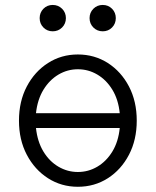

<svg xmlns="http://www.w3.org/2000/svg" viewBox="-20 -732 618 761"><path d="M55.2 -253.9Q55.2 -330.1 86.2 -389.2Q117.2 -448.2 170.2 -482.2Q223.1 -516.1 288.6 -516.1Q354.5 -516.1 407.5 -482.2Q460.4 -448.2 491.2 -389.2Q522 -330.1 522 -253.9Q522 -177.7 491.2 -118.7Q460.4 -59.6 407.5 -25.6Q354.5 8.3 288.6 8.3Q223.1 8.3 170.2 -25.6Q117.2 -59.6 86.2 -118.7Q55.2 -177.7 55.2 -253.9ZM288.6 -457.5Q247.6 -457.5 211.9 -436.5Q176.3 -415.5 152.3 -376.5Q128.4 -337.4 122.6 -283.2H454.6Q449.2 -337.4 425.3 -376.5Q401.4 -415.5 365.7 -436.5Q330.1 -457.5 288.6 -457.5ZM288.6 -50.3Q330.1 -50.3 365.7 -71.3Q401.4 -92.3 425.3 -131.3Q449.2 -170.4 454.6 -224.6H122.6Q128.4 -170.4 152.1 -131.3Q175.8 -92.3 211.7 -71.3Q247.6 -50.3 288.6 -50.3ZM335 -660.2Q335 -682.1 350.1 -697.3Q365.2 -712.4 387.2 -712.4Q409.2 -712.4 424.1 -697.3Q439 -682.1 439 -660.2Q439 -638.2 424.1 -623Q409.2 -607.9 387.2 -607.9Q365.2 -607.9 350.1 -623Q335 -638.2 335 -660.2ZM137.2 -660.2Q137.2 -682.1 152.1 -697.3Q167 -712.4 189 -712.4Q210.9 -712.4 226.1 -697.3Q241.2 -682.1 241.2 -660.2Q241.2 -638.2 226.1 -623Q210.9 -607.9 189 -607.9Q167 -607.9 152.1 -623Q137.2 -638.2 137.2 -660.2Z"/></svg>

Font: Giphurs Light
Style: Regular
Weight: 300
Version: Version 0.920; ttfautohint (v1.8.4.7-5d5b)